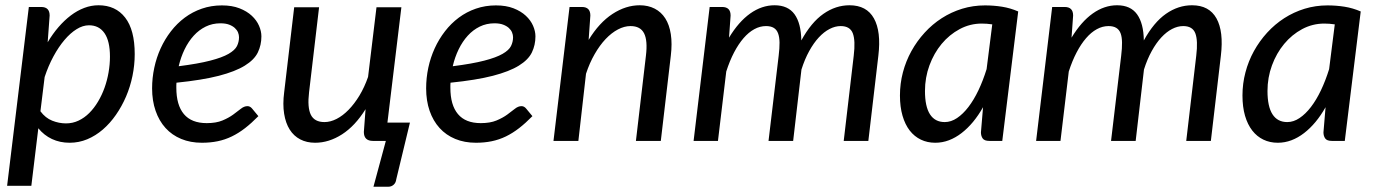

<svg xmlns="http://www.w3.org/2000/svg" viewBox="-20 -535 5226 729"><path d="M7 170.5 89.5 -508.5H136.5Q168.5 -508.5 168.5 -476L161 -374.5Q180 -406.5 202.2 -432.2Q224.5 -458 249 -476.5Q273.5 -495 300 -505Q326.5 -515 354 -515Q419 -515 455.2 -468.2Q491.5 -421.5 491.5 -329.5Q491.5 -288 483 -246.8Q474.5 -205.5 458.5 -168.2Q442.5 -131 420.2 -99Q398 -67 370.5 -43.2Q343 -19.5 311.2 -6.2Q279.5 7 244.5 7Q207.5 7 177.2 -7.2Q147 -21.5 125.5 -48L99 170.5ZM318 -439Q294.5 -439 270.8 -424.2Q247 -409.5 224.8 -383.2Q202.5 -357 183 -321Q163.5 -285 149.5 -242.5L133.5 -112.5Q152.5 -87 178.2 -76.8Q204 -66.5 230.5 -66.5Q256 -66.5 278.2 -77Q300.5 -87.5 319 -106Q337.5 -124.5 352.2 -149.2Q367 -174 377 -202Q387 -230 392.2 -260.2Q397.5 -290.5 397.5 -320Q397.5 -379 376.8 -409Q356 -439 318 -439Z M972.5 -397Q972.5 -364 959 -336Q945.5 -308 909.5 -285.8Q873.5 -263.5 810.8 -247.2Q748 -231 650 -221Q649.5 -216 649.5 -211.2Q649.5 -206.5 649.5 -202Q649.5 -136 678.2 -101.8Q707 -67.5 765 -67.5Q800.5 -67.5 824.5 -77.5Q848.5 -87.5 865.2 -99.8Q882 -112 894.5 -122Q907 -132 919.5 -132Q929.5 -132 937 -123L961 -94Q935 -67.5 910.5 -48.5Q886 -29.5 860.2 -17Q834.5 -4.5 806.8 1.2Q779 7 746.5 7Q703 7 668 -7.5Q633 -22 608.5 -49Q584 -76 570.8 -114.2Q557.5 -152.5 557.5 -199.5Q557.5 -239 565.8 -277.8Q574 -316.5 590 -351.5Q606 -386.5 629 -416.2Q652 -446 681.5 -468Q711 -490 746.5 -502.2Q782 -514.5 822.5 -514.5Q861 -514.5 889.2 -503.5Q917.5 -492.5 936 -475.2Q954.5 -458 963.5 -437.2Q972.5 -416.5 972.5 -397ZM817 -446.5Q786.5 -446.5 761 -434Q735.5 -421.5 715.5 -399.5Q695.5 -377.5 681 -347.8Q666.5 -318 658.5 -283.5Q733 -293 778.2 -304.8Q823.5 -316.5 847.8 -330.5Q872 -344.5 879.8 -360.2Q887.5 -376 887.5 -393.5Q887.5 -402.5 883.8 -411.8Q880 -421 871.5 -428.8Q863 -436.5 849.8 -441.5Q836.5 -446.5 817 -446.5Z M1504 -507.5 1451 -69.5H1536.5L1484.5 146Q1483 159 1474.5 166.5Q1466 174 1454.5 174H1398L1445 0H1396Q1361.5 0 1361.5 -34L1368 -120.5Q1328.5 -57 1278.8 -25Q1229 7 1176.5 7Q1144.5 7 1120 -5.8Q1095.5 -18.5 1080 -43Q1064.5 -67.5 1058.8 -103.2Q1053 -139 1059 -185L1097 -507.5H1191.5L1153.5 -185Q1146.5 -127 1160.2 -99.2Q1174 -71.5 1212 -71.5Q1234.5 -71.5 1258 -83.5Q1281.5 -95.5 1303.5 -118Q1325.5 -140.5 1344.8 -172.2Q1364 -204 1377.5 -243L1409.5 -507.5Z M2013 -397Q2013 -364 1999.5 -336Q1986 -308 1950 -285.8Q1914 -263.5 1851.2 -247.2Q1788.5 -231 1690.5 -221Q1690 -216 1690 -211.2Q1690 -206.5 1690 -202Q1690 -136 1718.8 -101.8Q1747.5 -67.5 1805.5 -67.5Q1841 -67.5 1865 -77.5Q1889 -87.5 1905.8 -99.8Q1922.5 -112 1935 -122Q1947.5 -132 1960 -132Q1970 -132 1977.5 -123L2001.5 -94Q1975.5 -67.5 1951 -48.5Q1926.5 -29.5 1900.8 -17Q1875 -4.5 1847.2 1.2Q1819.5 7 1787 7Q1743.5 7 1708.5 -7.5Q1673.5 -22 1649 -49Q1624.5 -76 1611.2 -114.2Q1598 -152.5 1598 -199.5Q1598 -239 1606.2 -277.8Q1614.5 -316.5 1630.5 -351.5Q1646.5 -386.5 1669.5 -416.2Q1692.5 -446 1722 -468Q1751.5 -490 1787 -502.2Q1822.5 -514.5 1863 -514.5Q1901.5 -514.5 1929.8 -503.5Q1958 -492.5 1976.5 -475.2Q1995 -458 2004 -437.2Q2013 -416.5 2013 -397ZM1857.5 -446.5Q1827 -446.5 1801.5 -434Q1776 -421.5 1756 -399.5Q1736 -377.5 1721.5 -347.8Q1707 -318 1699 -283.5Q1773.5 -293 1818.8 -304.8Q1864 -316.5 1888.2 -330.5Q1912.5 -344.5 1920.2 -360.2Q1928 -376 1928 -393.5Q1928 -402.5 1924.2 -411.8Q1920.5 -421 1912 -428.8Q1903.5 -436.5 1890.2 -441.5Q1877 -446.5 1857.5 -446.5Z M2081.5 0 2142.5 -508.5H2189.5Q2221.5 -508.5 2221.5 -476L2215 -383.5Q2255 -449 2305.5 -482Q2356 -515 2409 -515Q2441 -515 2465.8 -502.2Q2490.5 -489.5 2506 -465.2Q2521.5 -441 2527 -405.2Q2532.5 -369.5 2527 -323.5L2489 0H2394.5L2432.5 -323.5Q2439.5 -381 2425.5 -408.5Q2411.5 -436 2374 -436Q2350.5 -436 2326.2 -423.2Q2302 -410.5 2279.5 -386.8Q2257 -363 2237.8 -329.5Q2218.5 -296 2205 -255L2176 0Z M2613.5 0 2674.5 -508.5H2722Q2754 -508.5 2754 -476L2748 -392Q2784.5 -452.5 2828.5 -483.8Q2872.5 -515 2921 -515Q2972 -515 2996.8 -480.8Q3021.5 -446.5 3022.5 -381.5Q3060 -450 3106.5 -482.5Q3153 -515 3205.5 -515Q3270.5 -515 3298.2 -465.2Q3326 -415.5 3315 -323.5L3277 0H3183.5L3221.5 -323.5Q3228.5 -381 3218 -408.5Q3207.5 -436 3172 -436Q3151 -436 3129.8 -425Q3108.5 -414 3089 -393Q3069.5 -372 3052.5 -341.2Q3035.5 -310.5 3023 -271L2991.5 0H2898L2936.5 -323.5Q2940 -352 2939.8 -373.2Q2939.5 -394.5 2934.2 -408.5Q2929 -422.5 2917.8 -429.2Q2906.5 -436 2888.5 -436Q2865.5 -436 2844 -424.2Q2822.5 -412.5 2803.2 -390.2Q2784 -368 2767.2 -336Q2750.5 -304 2737.5 -263.5L2706 0Z M3785.5 0H3736.5Q3717.5 0 3711 -9.5Q3704.5 -19 3704.5 -32.5L3712.5 -128Q3695 -97 3674.5 -72.2Q3654 -47.5 3631 -29.8Q3608 -12 3583 -2.5Q3558 7 3531 7Q3501 7 3476.5 -4.8Q3452 -16.5 3434.2 -39.2Q3416.5 -62 3406.8 -95.5Q3397 -129 3397 -172.5Q3397 -217.5 3408.2 -260.2Q3419.5 -303 3440.5 -341Q3461.5 -379 3490.8 -411Q3520 -443 3555.8 -466Q3591.5 -489 3633 -501.8Q3674.5 -514.5 3720 -514.5Q3753 -514.5 3784.5 -509.5Q3816 -504.5 3846 -491.5ZM3567 -71.5Q3591 -71.5 3613.8 -86.8Q3636.5 -102 3657 -128.8Q3677.5 -155.5 3695 -192.2Q3712.5 -229 3726 -272.5L3747.5 -442.5Q3727 -445.5 3707.5 -445.5Q3663 -445.5 3623.8 -424.5Q3584.5 -403.5 3555.2 -368.2Q3526 -333 3509 -286.8Q3492 -240.5 3492 -189.5Q3492 -130.5 3511 -101Q3530 -71.5 3567 -71.5Z M3914 0 3975 -508.5H4022.5Q4054.5 -508.5 4054.5 -476L4048.5 -392Q4085 -452.5 4129 -483.8Q4173 -515 4221.5 -515Q4272.5 -515 4297.2 -480.8Q4322 -446.5 4323 -381.5Q4360.5 -450 4407 -482.5Q4453.5 -515 4506 -515Q4571 -515 4598.8 -465.2Q4626.5 -415.5 4615.5 -323.5L4577.5 0H4484L4522 -323.5Q4529 -381 4518.5 -408.5Q4508 -436 4472.5 -436Q4451.5 -436 4430.2 -425Q4409 -414 4389.5 -393Q4370 -372 4353 -341.2Q4336 -310.5 4323.5 -271L4292 0H4198.5L4237 -323.5Q4240.5 -352 4240.2 -373.2Q4240 -394.5 4234.8 -408.5Q4229.5 -422.5 4218.2 -429.2Q4207 -436 4189 -436Q4166 -436 4144.5 -424.2Q4123 -412.5 4103.8 -390.2Q4084.5 -368 4067.8 -336Q4051 -304 4038 -263.5L4006.5 0Z M5086 0H5037Q5018 0 5011.5 -9.5Q5005 -19 5005 -32.5L5013 -128Q4995.5 -97 4975 -72.2Q4954.5 -47.5 4931.5 -29.8Q4908.5 -12 4883.5 -2.5Q4858.5 7 4831.5 7Q4801.5 7 4777 -4.8Q4752.5 -16.5 4734.8 -39.2Q4717 -62 4707.2 -95.5Q4697.5 -129 4697.5 -172.5Q4697.5 -217.5 4708.8 -260.2Q4720 -303 4741 -341Q4762 -379 4791.2 -411Q4820.5 -443 4856.2 -466Q4892 -489 4933.5 -501.8Q4975 -514.5 5020.5 -514.5Q5053.5 -514.5 5085 -509.5Q5116.5 -504.5 5146.5 -491.5ZM4867.5 -71.5Q4891.5 -71.5 4914.2 -86.8Q4937 -102 4957.5 -128.8Q4978 -155.5 4995.5 -192.2Q5013 -229 5026.5 -272.5L5048 -442.5Q5027.5 -445.5 5008 -445.5Q4963.5 -445.5 4924.2 -424.5Q4885 -403.5 4855.8 -368.2Q4826.5 -333 4809.5 -286.8Q4792.5 -240.5 4792.5 -189.5Q4792.5 -130.5 4811.5 -101Q4830.5 -71.5 4867.5 -71.5Z"/></svg>

Font: Lato Medium
Style: Italic
Weight: 500
Italic angle: -7°
Designer: Lukasz Dziedzic
Foundry: tyPoland Lukasz Dziedzic
Version: Version 2.006; 2014-01-15